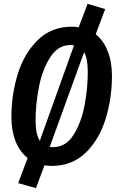

<svg xmlns="http://www.w3.org/2000/svg" viewBox="-20 -843 616 993"><path d="M559 -450Q559 -334 526 -227.5Q493 -121 423 -53Q353 15 247 15Q228 15 210 12L166 130L74 104L123 -26Q82 -58 60.5 -112.5Q39 -167 39 -239Q39 -354 72 -460.5Q105 -567 175.5 -636Q246 -705 352 -705Q371 -705 387 -702L433 -823L524 -796L475 -666Q515 -634 537 -578.5Q559 -523 559 -450ZM164 -222Q164 -147 186 -115L363 -609Q357 -610 344 -610Q280 -610 239.5 -546.5Q199 -483 181.5 -393.5Q164 -304 164 -222ZM434 -469Q434 -541 415 -573L237 -83Q243 -82 255 -82Q320 -82 360 -145Q400 -208 417 -297Q434 -386 434 -469Z"/></svg>

Font: Fira Sans Extra Condensed Medium
Style: Italic
Weight: 500
Width: 3
Italic angle: -8°
Designer: Carrois Corporate & Edenspiekermann AG
Foundry: Carrois Corporate GbR & Edenspiekermann AG
Version: Version 4.203